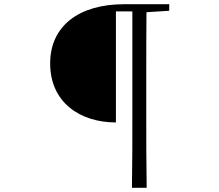

<svg xmlns="http://www.w3.org/2000/svg" viewBox="-20 -755 1040 911"><path d="M606 136H676C674 25 674 -89 674 -203V-395C674 -496 674 -598 675 -697L783 -704V-735H569C356 -735 218 -633 218 -454C218 -269 360 -174 530 -174V-701H608V-202C608 -89 608 25 606 136Z"/></svg>

Font: Noto Serif JP Light
Style: Regular
Weight: 300
Designer: Ryoko NISHIZUKA 西塚涼子 (kana & ideographs); Frank Grießhammer (Latin, Greek & Cyrillic); Wenlong ZHANG 张文龙 (bopomofo); San
Foundry: Adobe
Version: Version 2.001;hotconv 1.1.0;makeotfexe 2.6.0